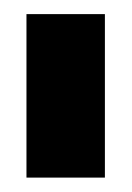

<svg xmlns="http://www.w3.org/2000/svg" viewBox="-20 -695 187 272"><path d="M17.5 -443.4H128.6V-675H17.5Z"/></svg>

Font: Anybody Thin Condensed
Style: Regular
Weight: 100
Width: 3
Version: Version 1.113;gftools[0.9.25]